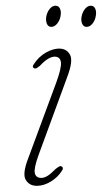

<svg xmlns="http://www.w3.org/2000/svg" viewBox="-20 -626 347 654"><path d="M120.5 -20Q130.5 -20 142 -27Q153.5 -34 170.5 -51.5Q176 -55.5 180.8 -58.5Q185.5 -61.5 190 -59Q198 -54.5 191 -44.5Q177 -22 153 -7.5Q129 7 105.5 7Q80 7 67.8 -13.2Q55.5 -33.5 76 -86.5L171.5 -344.5Q190 -395 187.5 -414Q185 -433 166 -433Q156.5 -433 144 -425.8Q131.5 -418.5 115.5 -401.5Q110.5 -397.5 105.8 -394.5Q101 -391.5 96.5 -393.5Q87.5 -398 96 -408.5Q112 -433 136.2 -446.8Q160.5 -460.5 181.5 -460.5Q207 -460.5 218.5 -439.5Q230 -418.5 208.5 -362.5L112.5 -101Q95 -53.5 98.5 -36.8Q102 -20 120.5 -20ZM154.6 -534.5Q144.1 -534.5 139.6 -545.2Q135.1 -556 137.8 -570.5Q140.8 -585.5 149.6 -596Q158.4 -606.5 169.2 -606.5Q180.1 -606.5 184.6 -596Q189.1 -585.5 186.1 -570.5Q183.5 -556 174.5 -545.2Q165.5 -534.5 154.6 -534.5ZM275 -534.5Q264.5 -534.5 259.8 -545.2Q255.1 -556 258.1 -570.5Q261.1 -585.5 269.9 -596Q278.8 -606.5 289.2 -606.5Q300.1 -606.5 304.6 -596Q309.1 -585.5 306.1 -570.5Q303.5 -556 294.7 -545.2Q285.9 -534.5 275 -534.5Z"/></svg>

Font: Fraunces 9pt Thin
Style: Italic
Weight: 100
Italic angle: -16°
Version: Version 1.000;[b76b70a41]